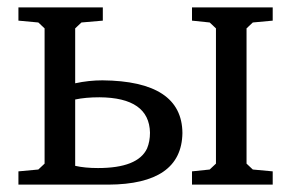

<svg xmlns="http://www.w3.org/2000/svg" viewBox="-20 -501 790 521"><path d="M30 0V-36L84 -41L101 -57V-424L84 -440L30 -445V-481H259V-445L201 -440L184 -424V-275Q221 -283 258 -283Q474 -281 475 -140Q473 -1 274 0ZM184 -51Q210 -45 246 -45Q354 -45 379 -98Q387 -117 387 -141Q385 -236 250 -237Q212 -237 184 -231ZM501 0V-36L549 -41L566 -57V-424L549 -440L501 -445V-481H720V-445L666 -440L649 -424V-57L666 -41L720 -36V0Z"/></svg>

Font: Khartiya
Style: Regular
Weight: 500
Version: Version 1.0.1